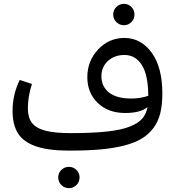

<svg xmlns="http://www.w3.org/2000/svg" viewBox="-20 -764 914 992"><path d="M658.9 -649.9Q643.1 -633.8 620.1 -633.8Q597.2 -633.8 581.1 -649.9Q564.9 -666 564.9 -689Q564.9 -711.9 581.1 -728Q597.2 -744.1 620.1 -744.1Q643.1 -744.1 658.9 -728Q674.8 -711.9 674.8 -689Q674.8 -666 658.9 -649.9ZM623 -567.9Q708.5 -567.9 763.7 -491.9Q818.8 -416 818.8 -280.8Q818.8 -222.7 808.1 -179.2Q797.4 -135.7 772.7 -102.5Q748 -69.3 711.4 -47.4Q674.8 -25.4 619.6 -11.5Q564.5 2.4 496.3 8.3Q428.2 14.2 336.9 14.2Q229.5 14.2 165 -8.3Q100.6 -30.8 72.8 -75.2Q44.9 -119.6 44.9 -191.9Q44.9 -275.4 82 -351.1L145 -330.1Q124 -265.1 124 -205.1Q124 -156.7 144.8 -129.4Q165.5 -102.1 213.4 -89.1Q261.2 -76.2 345.2 -76.2Q458 -76.2 533.2 -84.5Q608.4 -92.8 652.1 -110.6Q695.8 -128.4 715.8 -152.1Q735.8 -175.8 742.2 -210.9Q705.6 -180.2 627 -180.2Q538.6 -180.2 484.9 -232.2Q431.2 -284.2 431.2 -365.2Q431.2 -448.7 486.8 -508.3Q542.5 -567.9 623 -567.9ZM503.9 -370.1Q503.9 -317.4 543.2 -286.1Q582.5 -254.9 658.2 -254.9Q704.6 -254.9 746.1 -269Q745.6 -377 712.6 -428.5Q679.7 -480 623 -480Q570.8 -480 537.4 -448.7Q503.9 -417.5 503.9 -370.1ZM296.9 114Q313 98.1 335.9 98.1Q358.9 98.1 375 114Q391.1 129.9 391.1 152.8Q391.1 175.8 375 191.9Q358.9 208 335.9 208Q313 208 296.9 191.9Q280.8 175.8 280.8 152.8Q280.8 129.9 296.9 114Z"/></svg>

Font: FiraGO
Style: Regular
Weight: 400
Designer: bBox Type
Foundry: bBox Type GmbH
Version: Version 1.001;PS 001.001;hotconv 1.0.88;makeotf.lib2.5.64775